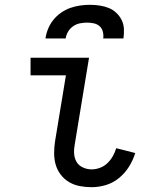

<svg xmlns="http://www.w3.org/2000/svg" viewBox="-20 -770 640 798"><path d="M361 8Q336 8 312 3.5Q288 -1 267.5 -13Q247 -25 232.5 -44Q218 -63 211.5 -85.5Q205 -108 205 -133.5Q205 -159 209 -184L254 -457H107V-530H350L291 -172Q287 -152 288 -132.5Q289 -113 298 -97.5Q307 -82 324.5 -74Q342 -66 361 -66Q378 -66 395.5 -72.5Q413 -79 426.5 -92Q440 -105 449 -121Q458 -137 463 -154L542 -134Q533 -104 516 -77Q499 -50 474.5 -30Q450 -10 420.5 -1Q391 8 361 8ZM169 -610Q172 -631 180 -650.5Q188 -670 201.5 -687Q215 -704 233.5 -717Q252 -730 272 -737Q292 -744 312.5 -747Q333 -750 354 -750Q374 -750 394 -747Q414 -744 431.5 -737Q449 -730 463 -717Q477 -704 485.5 -687Q494 -670 495 -650Q496 -630 493 -610H409Q411 -624 407.5 -638Q404 -652 394 -661Q384 -670 370 -673Q356 -676 342 -676Q327 -676 312 -673Q297 -670 284 -661Q271 -652 263 -638.5Q255 -625 253 -610Z"/></svg>

Font: Iosevka Curly Extended
Style: Italic
Weight: 400
Width: 7
Italic angle: -9°
Monospace: yes
Designer: Belleve Invis
Foundry: Belleve Invis
Version: Version 11.1.0; ttfautohint (v1.8.3)